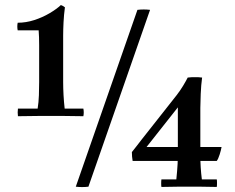

<svg xmlns="http://www.w3.org/2000/svg" viewBox="-20 -739 930 760"><path d="M236 -309H310Q313 -294 310 -279Q264 -280 234 -280Q204 -280 182 -280Q162 -280 131.5 -280Q101 -280 51 -279Q49 -294 51 -309H129Q133 -334 134 -362Q135 -390 135 -414V-560Q135 -578 134.5 -591.5Q134 -605 133 -619H50Q47 -634 50 -649Q83 -649 115.5 -659.5Q148 -670 176 -686.5Q204 -703 221 -719Q230 -716 237 -710Q233 -681 231.5 -651Q230 -621 230 -597V-414Q230 -390 231.5 -362.5Q233 -335 236 -309ZM574 -700 330 0Q305 3 280 0L524 -700Q549 -703 574 -700ZM838 -29Q839 -26 839 -14.5Q839 -3 838 1Q804 0 777 0Q750 0 729 0Q708 0 681 0Q654 0 619 1Q618 -3 618 -13Q618 -23 619 -29H678Q680 -48 681 -61.5Q682 -75 683 -90Q684 -105 684 -126V-314L560 -157H857Q855 -145 849.5 -127.5Q844 -110 838 -102H505Q502 -119 502 -137Q512 -149 522.5 -163Q533 -177 541 -187L679 -362Q693 -380 704.5 -399Q716 -418 723 -432Q729 -433 740.5 -433.5Q752 -434 763.5 -433.5Q775 -433 780 -432Q776 -403 774.5 -367Q773 -331 773 -312V-126Q773 -99 774.5 -76Q776 -53 779 -29Z"/></svg>

Font: Poltawski Nowy Medium
Style: Regular
Weight: 500
Version: Version 1.001;gftools[0.9.25]